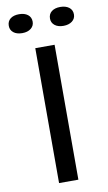

<svg xmlns="http://www.w3.org/2000/svg" viewBox="-93 -883 520 928"><g transform="rotate(-10 166.5 -418.5)"><path d="M11.7 0ZM119.1 -662.1H213.9V0H119.1ZM11.7 -790.5Q11.7 -812.5 27.3 -825Q43 -837.4 70.3 -837.4Q96.7 -837.4 112.8 -825Q128.9 -812.5 128.9 -790.5Q128.9 -770 112.8 -757.3Q96.7 -744.6 70.3 -744.6Q43 -744.6 27.3 -757.3Q11.7 -770 11.7 -790.5ZM213.9 -790.5Q213.9 -812.5 229.7 -825Q245.6 -837.4 272 -837.4Q298.8 -837.4 315.2 -825Q331.5 -812.5 331.5 -790.5Q331.5 -770 315.2 -757.3Q298.8 -744.6 272 -744.6Q245.6 -744.6 229.7 -757.3Q213.9 -770 213.9 -790.5Z"/></g></svg>

Font: PT Astra Sans
Style: Regular
Weight: 400
Designer: A.Korolkova, I. Chaeva
Foundry: ParaType Ltd
Version: Version 1.001; ttfautohint (v1.6)